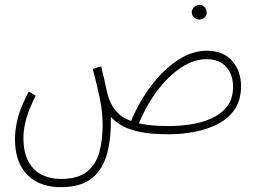

<svg xmlns="http://www.w3.org/2000/svg" viewBox="-20 -543 1062 795"><path d="M231 232Q177 232 134.5 211Q92 190 67 145.5Q42 101 42 31Q42 -4 52.5 -49Q63 -94 99 -164L128 -147Q77 -49 77 27Q77 89 98 126.5Q119 164 154 181Q189 198 231 198Q303 198 340.5 167.5Q378 137 391.5 86.5Q405 36 405 -25Q405 -80 392.5 -139Q380 -198 364 -258L399 -268Q413 -211 419 -180.5Q425 -150 433 -130Q444 -101 464.5 -78.5Q485 -56 523 -42Q557 -124 607.5 -190Q658 -256 717 -294.5Q776 -333 836 -333Q905 -333 941.5 -290.5Q978 -248 978 -186Q978 -129 952 -90.5Q926 -52 882 -29.5Q838 -7 785 3Q732 13 678 13Q608 13 561 3.5Q514 -6 485.5 -22.5Q457 -39 439 -59Q441 27 423.5 92.5Q406 158 360.5 195Q315 232 231 232ZM835 -298Q784 -298 732 -264.5Q680 -231 634 -171Q588 -111 555 -32Q605 -21 679 -21Q723 -21 769.5 -28Q816 -35 856 -53Q896 -71 920.5 -102.5Q945 -134 945 -184Q945 -234 916.5 -266Q888 -298 835 -298ZM806 -462Q793 -462 783.5 -470.5Q774 -479 774 -492Q774 -504 783.5 -513.5Q793 -523 806 -523Q818 -523 827 -513.5Q836 -504 836 -492Q836 -479 827 -470.5Q818 -462 806 -462Z"/></svg>

Font: Noto Sans Arabic UI XCn XLt
Style: Regular
Weight: 200
Width: 2
Designer: Monotype Design Team, Nadine Chahine and Nizar Qandah
Foundry: Monotype Imaging Inc.
Version: Version 2.010; ttfautohint (v1.8.4.7-5d5b)